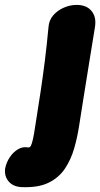

<svg xmlns="http://www.w3.org/2000/svg" viewBox="-147 -542 409 784"><path d="M-60 222Q-94 220 -112 198.5Q-130 177 -126 146Q-121 121 -107 100Q-93 79 -73.5 67.5Q-54 56 -33 60Q-25 61 -21 53.5Q-17 46 -12.5 26.5Q-8 7 -3 -28Q9 -103 18.5 -166Q28 -229 36 -292.5Q44 -356 51 -431Q53 -459 70 -479Q87 -499 113 -510.5Q139 -522 166 -522Q206 -522 226.5 -497.5Q247 -473 241 -433Q229 -358 218.5 -294.5Q208 -231 198 -167Q188 -103 176 -28Q169 18 156 63.5Q143 109 118.5 146Q94 183 51.5 204Q9 225 -60 222Z"/></svg>

Font: Winky Sans ExtraBold
Style: Italic
Weight: 800
Italic angle: -8.97852°
Designer: Simon Atzbach
Foundry: typofactur
Version: Version 1.205